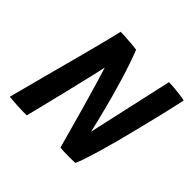

<svg xmlns="http://www.w3.org/2000/svg" viewBox="-157 -803 975 975"><g transform="rotate(45 330.5 -315.0)"><path d="M151 3Q118.5 3.5 80 1.2Q41.5 -1 23.5 -3Q25 -10.5 33 -40Q41 -69.5 52.5 -113.5Q64 -157.5 77.8 -209.5Q91.5 -261.5 105.8 -314.5Q120 -367.5 132.5 -414.5Q149.5 -479.5 165 -540Q180.5 -600.5 188 -634.5Q199.5 -634.5 222.2 -633.2Q245 -632 269 -630Q293 -628 308 -625.5Q336 -554 361 -471.2Q386 -388.5 406.5 -309.2Q427 -230 440.5 -169.5L542.5 -627Q559.5 -627 583.5 -625Q607.5 -623 629.2 -620Q651 -617 661 -613.5Q654.5 -581 643.5 -534Q632.5 -487 619.5 -433.5Q606.5 -380 593.2 -327.5Q580 -275 568.5 -231Q554.5 -178.5 540 -129.5Q525.5 -80.5 513.8 -45.8Q502 -11 496.5 -1Q484.5 0 472 0Q459.5 0 447.5 0Q430.5 0 414.5 -0.5Q398.5 -1 387.5 -3Q383 -19.5 372 -59.5Q361 -99.5 346.2 -152.2Q331.5 -205 315.5 -261Q299.5 -317 284.8 -366.8Q270 -416.5 259.5 -449Q256.5 -434.5 248.8 -400.2Q241 -366 230.2 -320.8Q219.5 -275.5 207.5 -226Q195.5 -176.5 184.2 -130.5Q173 -84.5 164 -49Q155 -13.5 151 3Z"/></g></svg>

Font: Grandstander Medium
Style: Italic
Weight: 500
Italic angle: -15°
Designer: Tyler Finck
Foundry: Etcetera Type Co
Version: Version 1.200; ttfautohint (v1.8.3)